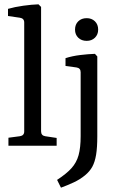

<svg xmlns="http://www.w3.org/2000/svg" viewBox="-20 -674 543 888"><path d="M170 -67Q170 -47 189 -44L242 -36V0H19V-37L72 -44Q92 -47 92 -66V-570Q92 -589 72 -592L17 -600V-633Q48 -642 87.5 -647.5Q127 -653 158 -654L170 -642ZM430 -413V-44Q430 8 424.5 41.5Q419 75 407 97Q395 119 373 137Q350 156 321 169.5Q292 183 262 194L244 158Q287 130 310.5 104Q334 78 343.5 43.5Q353 9 353 -44V-340Q353 -359 334 -362L283 -369V-405Q314 -415 351 -419.5Q388 -424 419 -425ZM434 -537Q434 -514 419 -499.5Q404 -485 381 -485Q357 -485 342 -499.5Q327 -514 327 -537Q327 -561 342 -575.5Q357 -590 381 -590Q404 -590 419 -575.5Q434 -561 434 -537Z"/></svg>

Font: Yrsa
Style: Regular
Weight: 400
Designer: Anna Giedrys (Yrsa+Rasa design), David Brezina (Yrsa art-direction, Rasa art-direction, design)
Foundry: Rosetta Type Foundry
Version: Version 2.004